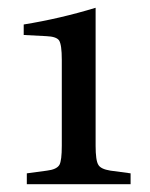

<svg xmlns="http://www.w3.org/2000/svg" viewBox="-20 -474 385 494"><path d="M316 0H49V-28L101 -35Q126 -38 133 -50Q139 -61 139 -99V-320Q139 -359 132 -370Q125 -380 99 -381L41 -384V-411Q134 -426 226 -454V-99Q226 -61 233 -50Q239 -39 264 -35L316 -28Z"/></svg>

Font: Shafarik
Style: Regular
Weight: 400
Version: Version 1.001; ttfautohint (v1.8.4.7-5d5b)